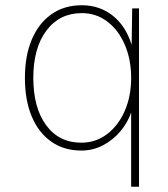

<svg xmlns="http://www.w3.org/2000/svg" viewBox="-20 -562 640 732"><path d="M510 150H480V-133Q467 -95 439.5 -62Q412 -29 373.5 -8.5Q335 12 290 12Q224 12 175.5 -22Q127 -56 101 -118Q75 -180 75 -265Q75 -350 101.5 -412Q128 -474 176.5 -508Q225 -542 292 -542Q359 -542 409 -503Q459 -464 482 -391L484 -530H510ZM290 -18Q345 -18 388 -50.5Q431 -83 455.5 -139Q480 -195 480 -265Q480 -335 456 -391Q432 -447 389.5 -479.5Q347 -512 292 -512Q207 -512 157 -445.5Q107 -379 107 -265Q107 -151 156 -84.5Q205 -18 290 -18Z"/></svg>

Font: Geist Mono Thin
Style: Regular
Weight: 100
Monospace: yes
Designer: Basement.studio, Andrés Briganti, Mateo Zaragoza
Foundry: Basement.studio, Vercel, Andrés Briganti, Guido Ferreyra, Mateo Zaragoza
Version: Version 1.500; ttfautohint (v1.8.4.7-5d5b)